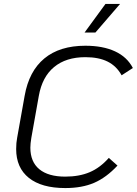

<svg xmlns="http://www.w3.org/2000/svg" viewBox="-20 -943 694 974"><path d="M62 -187Q62 -219 67 -244L105 -457Q127 -582 205 -646.5Q283 -711 413 -711Q502 -711 563.5 -682.5Q625 -654 654 -598L597 -561Q571 -608 526 -630.5Q481 -653 413 -653Q315 -653 254.5 -603Q194 -553 177 -457L139 -244Q134 -214 134 -194Q134 -122 179.5 -84.5Q225 -47 311 -47Q382 -47 435 -69.5Q488 -92 532 -142L576 -103Q519 -42 457.5 -15.5Q396 11 311 11Q191 11 126.5 -40.5Q62 -92 62 -187ZM515 -923H589L464 -778H409Z"/></svg>

Font: KoHo
Style: Italic
Weight: 400
Italic angle: -10°
Designer: Cadson Demak & Katatrad Team
Foundry: Cadson Demak Co.,Ltd.
Version: Version 1.000